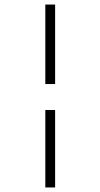

<svg xmlns="http://www.w3.org/2000/svg" viewBox="-20 -672 440 843"><path d="M179 -303V-652H222V-303ZM179 151V-189H222V151Z"/></svg>

Font: Inconsolata Condensed Light
Style: Regular
Weight: 300
Width: 3
Monospace: yes
Designer: Raph Levien, Cyreal, Brenton Simpson
Foundry: Raph Levien, Cyreal, Google
Version: Version 3.001; ttfautohint (v1.8.2.53-6de2)